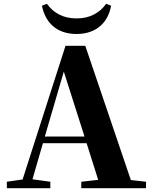

<svg xmlns="http://www.w3.org/2000/svg" viewBox="-20 -991 801 1011"><path d="M539 -971C503 -921 451 -894 383 -894C315 -894 263 -921 227 -971L201 -961C216 -881 271 -812 383 -812C495 -812 551 -881 565 -961ZM216 -272 316 -614 425 -272ZM669 -43 429 -750H325L99 -46L16 -34V0H245V-34L151 -47L206 -237H436L497 -44L408 -34V0H749V-34Z"/></svg>

Font: Noto Serif KR Black
Style: Regular
Weight: 900
Version: Version 1.001;PS 1.001;hotconv 16.6.54;makeotf.lib2.5.65590